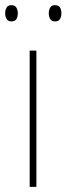

<svg xmlns="http://www.w3.org/2000/svg" viewBox="-32 -790 258 744"><path d="M109 -66H83V-594H109ZM-12 -739Q-12 -751 -6.5 -760.5Q-1 -770 12 -770Q26 -770 31.5 -760.5Q37 -751 37 -739Q37 -725 31.5 -716Q26 -707 12 -707Q-1 -707 -6.5 -716.5Q-12 -726 -12 -739ZM157 -739Q157 -751 162.5 -760.5Q168 -770 181 -770Q195 -770 200.5 -761Q206 -752 206 -739Q206 -726 200.5 -716.5Q195 -707 181 -707Q168 -707 162.5 -716.5Q157 -726 157 -739Z"/></svg>

Font: Noto Sans Malayalam UI SemiCondensed Thin
Style: Regular
Weight: 100
Width: 4
Designer: Jelle Bosma - Monotype Design Team
Foundry: Monotype Imaging Inc.
Version: Version 2.104; ttfautohint (v1.8.4.7-5d5b)